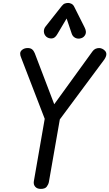

<svg xmlns="http://www.w3.org/2000/svg" viewBox="-20 -1248 724 1271"><path d="M250 2.5Q225.5 2.5 213 -12Q200.5 -26.5 204 -48L276 -461.5L121 -863.5Q117 -874 115.2 -879.8Q113.5 -885.5 113.5 -893.5Q113.5 -908.5 128 -919.2Q142.5 -930 163.5 -930Q181.5 -930 192.2 -921.5Q203 -913 210 -896L339 -558L592 -907.5Q600.5 -919.5 612 -924.8Q623.5 -930 637 -930Q646.5 -930 657.5 -924.8Q668.5 -919.5 676.2 -910.5Q684 -901.5 684 -889.5Q684 -874 670.5 -854L376 -457.5L303.5 -42.5Q300 -26 289 -11.8Q278 2.5 250 2.5ZM517 -995Q497 -988.5 479.2 -997Q461.5 -1005.5 455 -1024.5L421 -1125.5L359.5 -1022Q344 -994.5 322.8 -993.5Q301.5 -992.5 286.5 -1005Q271.5 -1019 270.5 -1038.2Q269.5 -1057.5 282 -1073L389.5 -1209Q399.5 -1221.5 410.2 -1225Q421 -1228.5 431.5 -1228.5Q442 -1228.5 453.2 -1222.8Q464.5 -1217 471 -1204L539.5 -1067.5Q554.5 -1038.5 545.2 -1019.5Q536 -1000.5 517 -995Z"/></svg>

Font: Edu AU VIC WA NT Pre Medium
Style: Regular
Weight: 500
Designer: Tina and Corey Anderson, Eben Sorkin, Mirko Velimirovic
Foundry: Google for Education
Version: Version 1.001